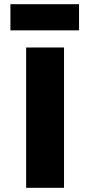

<svg xmlns="http://www.w3.org/2000/svg" viewBox="-20 -898 431 918"><path d="M105 0V-670.9H286.1V0ZM29.8 -752.9V-877.9H357.9V-752.9Z"/></svg>

Font: REH Gaming
Style: Gaming
Weight: 700
Designer: Astigmatic (AOETI)
Foundry: Astigmatic (AOETI)
Version: Version 1.001 2011